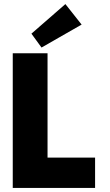

<svg xmlns="http://www.w3.org/2000/svg" viewBox="-20 -921 540 941"><path d="M183.5 -688 134 -756 300.5 -901 380 -800.5ZM42.5 -660H213V-148.5H446V0H42.5Z"/></svg>

Font: League Spartan ExtraBold
Style: Regular
Weight: 800
Foundry: The League of Moveable Type
Version: Version 2.002